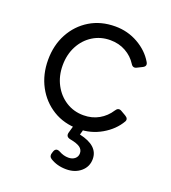

<svg xmlns="http://www.w3.org/2000/svg" viewBox="-140 -653 880 986"><g transform="rotate(20 300.0 -160.0)"><path d="M322 12Q243 12 183 -25Q123 -62 89 -125.5Q55 -189 55 -269Q55 -349 89 -412Q123 -475 183 -511.5Q243 -548 322 -548Q390 -548 447 -515.5Q504 -483 534 -432Q547 -411 524 -400L498 -387Q478 -376 466 -396Q444 -431 406.5 -452Q369 -473 322 -473Q269 -473 226.5 -446.5Q184 -420 159.5 -373.5Q135 -327 135 -268Q135 -210 159.5 -163.5Q184 -117 226.5 -90Q269 -63 322 -63Q369 -63 406 -84Q443 -105 466 -141Q479 -162 498 -151L524 -136Q545 -124 536 -107Q506 -55 448 -21.5Q390 12 322 12ZM334 228Q284 228 246 204Q230 193 238 172L241 163Q250 142 273 154Q298 168 324 168Q346 168 359.5 156.5Q373 145 373 127Q373 107 356.5 95Q340 83 302 76Q276 71 282 47L293 8Q299 -12 320 -12H325Q352 -12 346 15L340 36Q445 59 445 132Q445 174 413.5 201Q382 228 334 228Z"/></g></svg>

Font: Pitagon Sans Text
Style: Regular
Weight: 400
Designer: Travis Tran
Foundry: Pitagon
Version: Version 1.001; ttfautohint (v1.8.4.7-5d5b);gftools[0.9.26]